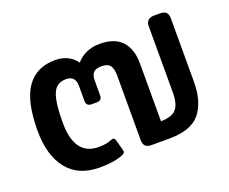

<svg xmlns="http://www.w3.org/2000/svg" viewBox="-94 -679 1004 842"><g transform="rotate(-20 407.5 -257.5)"><path d="M39 -229Q39 -367 84 -431Q129 -495 217 -495Q250 -495 275.5 -482Q301 -469 315 -447Q333 -469 361 -482Q389 -495 425 -495Q494 -495 528 -458Q562 -421 562 -354V-84Q615 -85 634.5 -108.5Q654 -132 654 -187V-493Q654 -530 692 -530H719Q739 -530 748 -521Q757 -512 757 -493V-197Q757 -104 715 -52Q673 0 570 0H488Q468 0 459 -9Q450 -18 450 -36V-337Q450 -370 439 -385Q428 -400 398 -400Q371 -400 360.5 -387.5Q350 -375 350 -352V-282Q350 -258 326 -258H302Q277 -258 277 -282V-353Q277 -400 233 -400Q204 -400 187 -383.5Q170 -367 162.5 -329Q155 -291 155 -225Q155 -71 268 -71Q303 -71 329 -82L337 -84Q346 -84 349 -71L362 -23Q363 -20 363 -16Q363 -7 350 -2Q309 15 242 15Q142 15 90.5 -50Q39 -115 39 -229Z"/></g></svg>

Font: Mitr
Style: Regular
Weight: 400
Designer: Thanarat Vachiruckul
Foundry: Cadson Demak
Version: Version 1.002